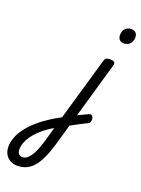

<svg xmlns="http://www.w3.org/2000/svg" viewBox="-518 -891 1105 1506"><g transform="rotate(20 34.5 -138.0)"><path d="M79 18Q98 7 117 -3.5Q136 -14 154.5 -23Q173 -32 190 -40Q207 -48 220 -54Q235 -60 244 -53Q253 -46 256 -32Q259 -18 255 -5Q251 8 239 14Q220 23 199 34Q178 45 156 56.5Q134 68 112.5 80Q91 92 70 104ZM-172 519Q-206 519 -232 504Q-258 489 -272.5 462.5Q-287 436 -287 401Q-287 362 -271.5 321.5Q-256 281 -225.5 241Q-195 201 -152 163Q-109 125 -54 90Q-34 77 -12.5 65Q9 53 30 41L182 -484Q188 -503 197.5 -509Q207 -515 226 -515Q256 -515 265 -506Q274 -497 268 -477L56 260Q36 328 13 377.5Q-10 427 -37 458Q-64 489 -97.5 504Q-131 519 -172 519ZM-158 442Q-141 442 -124.5 432Q-108 422 -92 400Q-76 378 -61 342.5Q-46 307 -31 256L1 142Q-9 147 -19 153.5Q-29 160 -39 166Q-78 193 -107.5 221Q-137 249 -157.5 278Q-178 307 -188.5 336Q-199 365 -199 394Q-199 408 -194 419Q-189 430 -179.5 436Q-170 442 -158 442ZM285 -669Q262 -669 249 -683Q236 -697 236 -721Q236 -755 255 -775Q274 -795 306 -795Q330 -795 343 -781Q356 -767 356 -743Q356 -709 336.5 -689Q317 -669 285 -669Z"/></g></svg>

Font: Playwrite TZ
Style: Regular
Weight: 400
Designer: Veronika Burian, José Scaglione
Foundry: TypeTogether
Version: Version 1.002